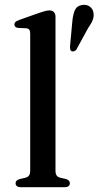

<svg xmlns="http://www.w3.org/2000/svg" viewBox="-20 -781 411 801"><path d="M211.5 -711.5V-69Q211.5 -55.5 216.5 -48.8Q221.5 -42 231.5 -39.5L254 -34.5Q263 -32 267.2 -27.5Q271.5 -23 271.5 -16.5Q271.5 -9 266 -4.5Q260.5 0 248.5 0H67.5Q56 0 50.5 -4.5Q45 -9 45 -16.5Q45 -23 49.2 -27.2Q53.5 -31.5 62.5 -34L86 -39.5Q96 -42 101 -48.8Q106 -55.5 106 -69V-640.5Q106 -652 102.2 -657Q98.5 -662 89.5 -663L56 -664.5Q47.5 -665.5 43.8 -669.2Q40 -673 40 -678.5Q40 -685 44.2 -689.2Q48.5 -693.5 59.5 -697.5L142.5 -727Q158.5 -732.5 168.5 -735Q178.5 -737.5 185 -737.5Q198.5 -737.5 205 -730.5Q211.5 -723.5 211.5 -711.5ZM281.5 -689Q284 -719 292 -737.8Q300 -756.5 321.5 -760Q340 -763.5 353.5 -754.2Q367 -745 369.5 -730Q373 -714 367 -698.2Q361 -682.5 348 -664.5L298.5 -574Q295 -569.5 289.8 -567.5Q284.5 -565.5 279.5 -567Q274 -569.5 273 -574.8Q272 -580 272 -586Z"/></svg>

Font: Fraunces 12pt
Style: Regular
Weight: 400
Version: Version 1.000;[b76b70a41]